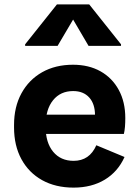

<svg xmlns="http://www.w3.org/2000/svg" viewBox="-20 -838 640 875"><path d="M315.5 17Q233 17 172 -17Q111 -51 77.5 -112.8Q44 -174.5 44 -257.5V-268.5Q44 -351 77.8 -412.8Q111.5 -474.5 172 -508.8Q232.5 -543 312.5 -543Q384.5 -543 438 -513Q491.5 -483 521.2 -428.2Q551 -373.5 551 -300Q551 -278.5 549.5 -260.2Q548 -242 544.5 -227.5H122.5V-315.5H413V-312.5Q413 -364.5 386.5 -393.8Q360 -423 313.5 -423Q255.5 -423 221.8 -381.2Q188 -339.5 188 -266.5V-259.5Q188 -188 222.2 -146.5Q256.5 -105 315.5 -105Q388 -105 419 -176L547.5 -122.5Q517.5 -55.5 457.5 -19.2Q397.5 17 315.5 17ZM94.5 -629V-636L239.5 -818H386.5L531.5 -636V-629H383.5L297 -776.5H329.5L242.5 -629Z"/></svg>

Font: Google Sans Code
Style: Regular
Weight: 400
Monospace: yes
Designer: Google Sans Code Authors
Foundry: Google LLC
Version: Version 6.000